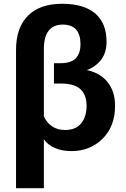

<svg xmlns="http://www.w3.org/2000/svg" viewBox="-20 -777 655 1000"><path d="M63.5 203.1V-516.6Q63.5 -633.1 125.6 -695.2Q187.7 -757.3 303.2 -757.3Q417.2 -757.3 476.1 -706.7Q534.9 -656 534.9 -559.6Q534.9 -496.6 500.2 -457.9Q465.6 -419.2 416.3 -407.2V-415Q494.4 -403.1 536.9 -353.6Q579.3 -304.2 579.3 -226.1Q579.3 -118.7 514.2 -54.3Q449 10 351.8 10Q303.5 10 265.7 -6.2Q228 -22.5 208.5 -51.3V203.1ZM318.6 -99.9Q375.2 -99.9 403.1 -135Q430.9 -170.2 430.9 -225.6Q430.9 -282.5 399.3 -312.3Q367.7 -342 295.4 -342H261V-447.8H294.4Q350.1 -447.8 374.6 -473.4Q399.2 -499 399.2 -547.6Q399.2 -596.7 376.3 -622.8Q353.5 -648.9 306.2 -648.9Q259 -648.9 233.8 -617.6Q208.5 -586.2 208.5 -520V-170.9Q222.2 -139.4 250.4 -119.6Q278.6 -99.9 318.6 -99.9Z"/></svg>

Font: RobotoFlex
Style: Regular
Weight: 400
Designer: Berlow after Robertson
Foundry: Google
Version: Version 2.136